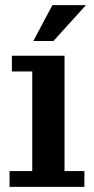

<svg xmlns="http://www.w3.org/2000/svg" viewBox="-20 -724 364 744"><path d="M17 0V-61H105V-447H26V-508H230V-61H307V0ZM109 -565 183 -704H313L187 -565Z"/></svg>

Font: Montagu Slab Medium
Style: Regular
Weight: 500
Version: Version 1.000